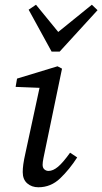

<svg xmlns="http://www.w3.org/2000/svg" viewBox="-20 -778 432 811"><path d="M76 -51Q76 -66 78.5 -84.5Q81 -103 88 -134L147 -407L46 -411L52 -446L223 -498L242 -488L172 -151Q167 -128 163.5 -110Q160 -92 160 -82Q160 -69 167.5 -62.5Q175 -56 185 -56Q204 -56 225 -73.5Q246 -91 276 -133L306 -113Q274 -63 234.5 -25Q195 13 142 13Q114 13 95 -3.5Q76 -20 76 -51ZM132 -758 226 -643 368 -758 392 -735 232 -560H198L101 -737Z"/></svg>

Font: Source Serif 4 SmText
Style: Italic
Weight: 400
Italic angle: -12°
Designer: Frank Grießhammer
Foundry: Adobe
Version: Version 4.005;hotconv 1.1.0;makeotfexe 2.6.0